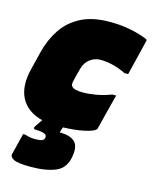

<svg xmlns="http://www.w3.org/2000/svg" viewBox="-123 -649 785 983"><g transform="rotate(15 270.0 -157.0)"><path d="M337 -568Q390 -568 432 -560.5Q474 -553 501.5 -544Q529 -535 536 -531Q542 -528 541 -522Q530 -475 518 -428Q506 -381 495 -334H475Q441 -351 406.5 -359.5Q372 -368 340 -368Q310 -368 285 -349.5Q260 -331 251 -298L239 -253Q235 -237 232 -222Q229 -207 235 -199Q247 -183 294 -183Q326 -183 364 -189.5Q402 -196 444 -212H464Q452 -166 440.5 -120Q429 -74 417 -27Q416 -22 412 -18Q400 -6 353.5 4Q307 14 243 16Q239 27 237 33L234 45Q287 45 312 66.5Q337 88 330 139Q321 209 269.5 231.5Q218 254 135 254Q67 254 45 242.5Q23 231 27 215Q33 192 37 175.5Q41 159 45 142.5Q49 126 55 102H67Q79 106 91.5 108.5Q104 111 123 111Q146 111 157.5 106Q169 101 170 88Q172 76 156.5 70Q141 64 115 64Q91 64 107 43Q114 34 131 8Q49 -13 17 -74.5Q-15 -136 9 -231L33 -328Q50 -396 86.5 -450.5Q123 -505 184 -536.5Q245 -568 337 -568Z"/></g></svg>

Font: Recursive Sn Lnr St XBk
Style: Italic
Weight: 1000
Italic angle: -15°
Version: Version 1.079;hotconv 1.0.112;makeotfexe 2.5.65598; ttfautoh